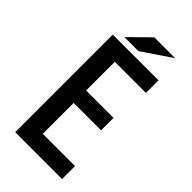

<svg xmlns="http://www.w3.org/2000/svg" viewBox="-275 -952 1049 1049"><g transform="rotate(45 250.0 -427.0)"><path d="M248 -878.9H409.2L239.3 -764.2H131.3ZM77.1 -729H430.2V-631.8H189.9V-410.2H401.4V-314H189.9V-75.2H439V24.9H77.1Z"/></g></svg>

Font: BIZ UDGothic
Style: Bold
Weight: 700
Monospace: yes
Designer: TypeBank Co., Ltd.
Foundry: Morisawa Inc.
Version: Version 1.05